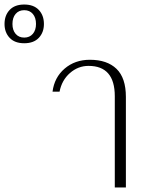

<svg xmlns="http://www.w3.org/2000/svg" viewBox="-223 -828 643 848"><path d="M-203 -722Q-203 -760 -180.5 -784Q-158 -808 -116 -808Q-74 -808 -51.5 -784Q-29 -760 -29 -722Q-29 -685 -51.5 -661Q-74 -637 -116 -637Q-158 -637 -180.5 -661Q-203 -685 -203 -722ZM-64 -722Q-64 -750 -78 -766.5Q-92 -783 -116 -783Q-140 -783 -154 -766.5Q-168 -750 -168 -722Q-168 -695 -154 -678.5Q-140 -662 -116 -662Q-92 -662 -78 -678.5Q-64 -695 -64 -722ZM284 -403Q284 -537 168 -537Q122 -537 86 -505.5Q50 -474 40 -423H9Q17 -486 62.5 -525Q108 -564 174 -564Q250 -564 291.5 -524Q333 -484 333 -400V0H284Z"/></svg>

Font: Trirong ExtraLight
Style: Regular
Weight: 275
Designer: Katatrad Team
Foundry: CadsonDemak
Version: Version 1.001